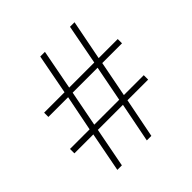

<svg xmlns="http://www.w3.org/2000/svg" viewBox="-186 -866 1018 1018"><g transform="rotate(-45 323.0 -357.0)"><path d="M470 -457 431 -256H580V-223H425L381 0H347L391 -223H203L160 0H126L169 -223H27V-256H174L214 -457H66V-489H219L262 -714H297L254 -489H442L485 -714H519L475 -489H618V-457ZM209 -256H396L435 -457H248Z"/></g></svg>

Font: Noto Sans Hebrew ExtraLight
Style: Regular
Weight: 250
Designer: Monotype Design Team
Foundry: Monotype Imaging Inc.
Version: Version 2.003